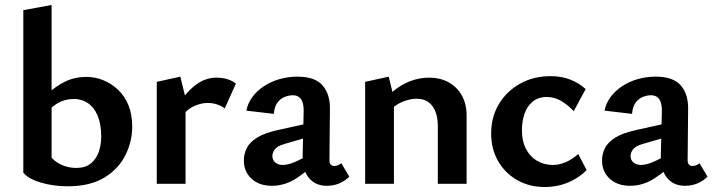

<svg xmlns="http://www.w3.org/2000/svg" viewBox="-20 -741 2873 774"><path d="M253 10Q195 10 144.5 -5Q94 -20 74 -45L188 -105Q208 -84 234 -74Q260 -64 288 -64Q324 -64 346 -82Q368 -100 378 -128.5Q388 -157 388 -190Q388 -241 373.5 -275Q359 -309 334 -325.5Q309 -342 278 -342Q241 -342 210 -323.5Q179 -305 158 -272L121 -302Q144 -336 174.5 -365Q205 -394 243.5 -412.5Q282 -431 328 -431Q363 -431 395.5 -418Q428 -405 455 -380Q482 -355 497.5 -317.5Q513 -280 513 -230Q513 -171 485.5 -115.5Q458 -60 400.5 -25Q343 10 253 10ZM74 -45V-700L188 -721V-105Z M612 0V-411L707 -432L728 -346V0ZM708 -264 682 -289Q714 -352 758 -390Q802 -428 852 -428Q876 -428 896 -422Q916 -416 931 -404L886 -304Q873 -314 855 -320Q837 -326 817 -326Q788 -326 758 -311Q728 -296 708 -264Z M1297 8Q1252 8 1225.5 -23.5Q1199 -55 1200 -116L1204 -286Q1205 -312 1200 -327.5Q1195 -343 1185 -350Q1175 -357 1160 -357Q1145 -357 1128 -350.5Q1111 -344 1098.5 -327.5Q1086 -311 1084 -282L973 -295Q979 -325 997.5 -350Q1016 -375 1044 -393.5Q1072 -412 1106.5 -422Q1141 -432 1179 -432Q1250 -432 1280.5 -396.5Q1311 -361 1310 -302L1308 -94Q1308 -83 1313.5 -77.5Q1319 -72 1327 -72Q1335 -72 1342.5 -75Q1350 -78 1356 -83L1388 -29Q1373 -13 1349.5 -2.5Q1326 8 1297 8ZM1076 8Q1025 8 994 -20.5Q963 -49 963 -94Q963 -120 974.5 -143.5Q986 -167 1016 -186Q1046 -205 1101 -217L1264 -253L1269 -202L1128 -161Q1097 -152 1087.5 -138.5Q1078 -125 1078 -112Q1078 -96 1089.5 -86Q1101 -76 1120 -76Q1145 -76 1182 -94Q1219 -112 1265 -136L1267 -97Q1223 -54 1176 -23Q1129 8 1076 8Z M1745 0V-233Q1745 -284 1723 -313.5Q1701 -343 1660 -343Q1638 -343 1614 -335Q1590 -327 1570 -312Q1550 -297 1537 -275L1501 -300Q1529 -342 1562 -370.5Q1595 -399 1632.5 -413.5Q1670 -428 1711 -428Q1753 -428 1787 -410Q1821 -392 1841 -357.5Q1861 -323 1861 -275V0ZM1452 0V-411L1547 -432L1568 -346V0Z M2177 13Q2114 13 2065 -15Q2016 -43 1988 -91.5Q1960 -140 1960 -203Q1960 -270 1991.5 -322Q2023 -374 2077 -404Q2131 -434 2199 -434Q2243 -434 2278 -420.5Q2313 -407 2341 -382L2293 -293Q2267 -320 2240.5 -335Q2214 -350 2184 -350Q2150 -350 2127.5 -331.5Q2105 -313 2094.5 -282.5Q2084 -252 2084 -216Q2084 -172 2100.5 -140.5Q2117 -109 2145.5 -92.5Q2174 -76 2209 -76Q2234 -76 2260 -87Q2286 -98 2311 -120L2345 -55Q2318 -29 2288.5 -14Q2259 1 2231 7Q2203 13 2177 13Z M2741 8Q2696 8 2669.5 -23.5Q2643 -55 2644 -116L2648 -286Q2649 -312 2644 -327.5Q2639 -343 2629 -350Q2619 -357 2604 -357Q2589 -357 2572 -350.5Q2555 -344 2542.5 -327.5Q2530 -311 2528 -282L2417 -295Q2423 -325 2441.5 -350Q2460 -375 2488 -393.5Q2516 -412 2550.5 -422Q2585 -432 2623 -432Q2694 -432 2724.5 -396.5Q2755 -361 2754 -302L2752 -94Q2752 -83 2757.5 -77.5Q2763 -72 2771 -72Q2779 -72 2786.5 -75Q2794 -78 2800 -83L2832 -29Q2817 -13 2793.5 -2.5Q2770 8 2741 8ZM2520 8Q2469 8 2438 -20.5Q2407 -49 2407 -94Q2407 -120 2418.5 -143.5Q2430 -167 2460 -186Q2490 -205 2545 -217L2708 -253L2713 -202L2572 -161Q2541 -152 2531.5 -138.5Q2522 -125 2522 -112Q2522 -96 2533.5 -86Q2545 -76 2564 -76Q2589 -76 2626 -94Q2663 -112 2709 -136L2711 -97Q2667 -54 2620 -23Q2573 8 2520 8Z"/></svg>

Font: Ysabeau
Style: Bold
Weight: 700
Designer: Christian Thalmann (Catharsis Fonts)
Version: Version 2.000;gftools[0.9.27.dev2+g8671c4b]